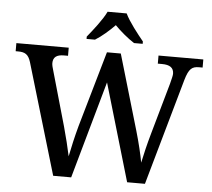

<svg xmlns="http://www.w3.org/2000/svg" viewBox="-60 -997 1173 1063"><g transform="rotate(5 526.5 -465.5)"><path d="M392 -784V-771H439C475 -793 517 -830 547 -861C577 -830 621 -793 656 -771H704V-784C673 -822 622 -886 601 -931H495C474 -886 423 -822 392 -784ZM91 -616 274 0H374L526 -541L685 0H784L951 -591C970 -657 988 -669 1027 -669H1046V-714H797V-669H820C864 -669 886 -654 886 -620C886 -608 878 -582 874 -564L794 -281C776 -218 763 -162 753 -115C745 -160 730 -223 711 -288L588 -707H511L390 -286C373 -224 360 -165 350 -115C340 -162 326 -220 310 -277L224 -579C219 -595 215 -610 215 -621C215 -654 235 -669 275 -669H298V-714H7V-669H20C59 -669 78 -658 91 -616Z"/></g></svg>

Font: Noto Serif Gurmukhi Medium
Style: Regular
Weight: 500
Designer: Vaibhav Singh and the Monotype Design Team
Foundry: Monotype Imaging Inc.
Version: Version 2.004